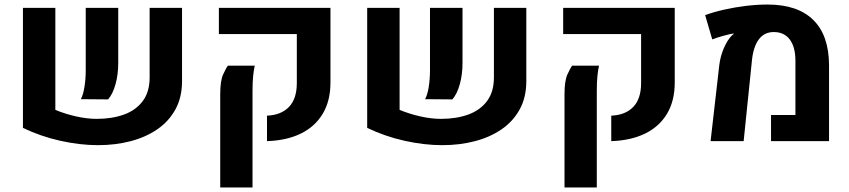

<svg xmlns="http://www.w3.org/2000/svg" viewBox="-20 -619 3722 842"><path d="M222.7 -584.5V-137.2Q264.6 -119.6 313.2 -108.6Q361.8 -97.7 403.8 -97.7Q471.7 -97.7 523.9 -116.7Q576.2 -135.7 606.2 -176Q636.2 -216.3 636.2 -279.3V-584.5H778.3V-263.2Q778.3 -192.4 749.5 -139.6Q720.7 -86.9 669.9 -52Q619.1 -17.1 552.5 0.2Q485.8 17.6 410.2 17.6Q330.6 17.6 244.9 -1.5Q159.2 -20.5 80.6 -58.1V-584.5ZM334.5 -184.1Q344.7 -202.6 350.3 -237.3Q356 -272 356 -311.5V-584.5H498.5V-342.3Q498.5 -293 486.8 -250.2Q475.1 -207.5 454.1 -183.1Z M1150.9 0V-111.8Q1212.9 -114.3 1247.3 -150.1Q1281.7 -186 1281.7 -254.9V-469.7H939.9V-584.5H1429.2V-257.3Q1429.2 -176.8 1395.5 -120.4Q1361.8 -64 1299.6 -33.4Q1237.3 -2.9 1150.9 0ZM945.8 203.1V-206.1Q945.8 -264.6 958.5 -292.5Q971.2 -320.3 979.5 -331.1H1097.2Q1092.8 -312 1090.1 -285.2Q1087.4 -258.3 1087.4 -221.2V203.1Z M1732.4 -584.5V-137.2Q1774.4 -119.6 1823 -108.6Q1871.6 -97.7 1913.6 -97.7Q1981.4 -97.7 2033.7 -116.7Q2085.9 -135.7 2116 -176Q2146 -216.3 2146 -279.3V-584.5H2288.1V-263.2Q2288.1 -192.4 2259.3 -139.6Q2230.5 -86.9 2179.7 -52Q2128.9 -17.1 2062.3 0.2Q1995.6 17.6 1919.9 17.6Q1840.3 17.6 1754.6 -1.5Q1668.9 -20.5 1590.3 -58.1V-584.5ZM1844.2 -184.1Q1854.5 -202.6 1860.1 -237.3Q1865.7 -272 1865.7 -311.5V-584.5H2008.3V-342.3Q2008.3 -293 1996.6 -250.2Q1984.9 -207.5 1963.9 -183.1Z M2660.6 0V-111.8Q2722.7 -114.3 2757.1 -150.1Q2791.5 -186 2791.5 -254.9V-469.7H2449.7V-584.5H2939V-257.3Q2939 -176.8 2905.3 -120.4Q2871.6 -64 2809.3 -33.4Q2747.1 -2.9 2660.6 0ZM2455.6 203.1V-206.1Q2455.6 -264.6 2468.3 -292.5Q2481 -320.3 2489.3 -331.1H2606.9Q2602.5 -312 2599.9 -285.2Q2597.2 -258.3 2597.2 -221.2V203.1Z M3096.2 0 3134.3 -333Q3139.2 -372.6 3154.5 -408.2Q3169.9 -443.8 3190.4 -464.4Q3192.4 -465.8 3194.3 -467.5Q3196.3 -469.2 3197.3 -469.7V-472.2Q3177.7 -469.2 3150.1 -461.4Q3122.6 -453.6 3103.5 -446.3L3072.3 -552.7Q3109.9 -566.4 3156.5 -576.9Q3203.1 -587.4 3252.2 -593.3Q3301.3 -599.1 3346.2 -599.1Q3478 -599.1 3546.6 -531.5Q3615.2 -463.9 3615.7 -333V0H3361.3V-114.7H3468.3V-352.1Q3468.3 -412.6 3443.6 -445.6Q3418.9 -478.5 3373.5 -478.5Q3331.5 -478.5 3307.4 -445.8Q3283.2 -413.1 3277.3 -351.6L3241.2 0Z"/></svg>

Font: Heebo
Style: Bold
Weight: 700
Designer: Oded Ezer
Foundry: Ezer Type House
Version: Version 3.100